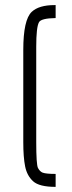

<svg xmlns="http://www.w3.org/2000/svg" viewBox="-20 -687 282 753"><path d="M122.1 -491.2V-129.9Q122.1 -42 128.9 -28.3Q136.7 -13.7 147.5 -9.8Q161.1 -4.9 198.2 -4.9V45.9Q133.8 45.9 109.9 23.9Q85.9 2 78.6 -34.2Q71.3 -70.3 71.3 -129.9V-491.2Q71.3 -609.4 104.5 -640.6Q132.8 -667 193.4 -667Q195.3 -667 198.2 -667V-616.2Q140.6 -615.2 132.8 -599.6Q122.1 -580.1 122.1 -503.9Q122.1 -498 122.1 -491.2Z"/></svg>

Font: Jura
Style: Book
Weight: 400
Version: Version 2.5